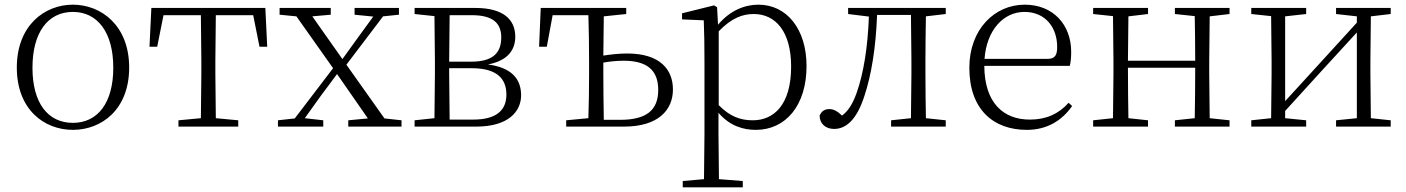

<svg xmlns="http://www.w3.org/2000/svg" viewBox="-20 -542 6021 822"><path d="M292 14C414 14 533 -72 533 -253C533 -433 413 -522 292 -522C171 -522 52 -433 52 -253C52 -72 170 14 292 14ZM292 -16C185 -16 119 -101 119 -252C119 -403 185 -491 292 -491C398 -491 465 -403 465 -252C465 -101 398 -16 292 -16Z M839 0H1000V-27L904 -36L902 -226V-283L904 -477H1064L1091 -342H1124L1116 -508H628L620 -342H653L680 -477H840L842 -283V-226L840 -36L744 -27V0Z M1498 -479 1578 -471 1516 -386 1446 -289 1317 -472 1396 -479V-508H1177V-479L1249 -472L1406 -250L1242 -35L1170 -27V0H1364V-27L1285 -36L1350 -127L1423 -225L1555 -35L1471 -27V0H1699V-27L1626 -35L1463 -265L1620 -472L1688 -479V-508H1498Z M1839 0H2019C2158 0 2211 -66 2211 -134C2211 -205 2169 -253 2069 -266C2158 -283 2186 -332 2186 -385C2186 -459 2134 -508 2015 -508H1755V-482L1840 -473L1842 -283V-226L1840 -36L1755 -27V0ZM1905 -477H2000C2090 -477 2126 -443 2126 -382C2126 -311 2085 -278 1997 -278H1903ZM1903 -250H1999C2109 -250 2148 -204 2148 -137C2148 -69 2104 -30 2006 -30H1905L1903 -226Z M2404 0H2652C2798 0 2861 -71 2861 -159C2861 -245 2805 -313 2665 -313C2631 -313 2596 -309 2563 -304L2565 -472L2661 -482V-508H2295L2288 -342H2321L2346 -477H2499C2501 -422 2502 -337 2502 -283V-226C2502 -172 2501 -91 2499 -36L2404 -27ZM2563 -274C2592 -279 2620 -282 2650 -282C2752 -282 2798 -240 2798 -157C2798 -69 2746 -29 2635 -29H2565C2564 -84 2563 -169 2563 -226Z M3216 14C3344 14 3433 -91 3433 -259C3433 -418 3348 -522 3227 -522C3168 -522 3105 -497 3054 -436L3050 -511L3037 -519L2900 -485V-459L2993 -455C2995 -405 2996 -347 2996 -278V32L2994 225L2903 233V260H3160V233L3058 225L3056 32V-59C3105 -2 3163 14 3216 14ZM3057 -408C3112 -465 3159 -482 3207 -482C3301 -482 3367 -406 3367 -257C3367 -92 3292 -27 3203 -27C3150 -27 3105 -43 3057 -92Z M3879 0H4029V-27L3944 -36C3943 -91 3942 -172 3942 -226V-283C3942 -336 3943 -417 3944 -472L4029 -482V-508H3611V-482L3700 -471C3695 -342 3678 -230 3647 -143C3630 -96 3612 -68 3585 -47C3566 -65 3550 -75 3531 -75C3510 -75 3497 -66 3489 -47C3489 -12 3515 10 3551 10C3604 10 3649 -32 3681 -132C3711 -222 3730 -342 3735 -478H3880L3882 -283V-226L3880 -36L3795 -27V0Z M4376 14C4462 14 4526 -25 4570 -88L4555 -102C4512 -54 4459 -30 4389 -30C4276 -30 4195 -101 4194 -260H4560C4564 -275 4566 -296 4566 -320C4566 -435 4490 -522 4367 -522C4238 -522 4130 -416 4130 -252C4130 -73 4233 14 4376 14ZM4195 -290C4204 -413 4276 -491 4366 -491C4455 -491 4506 -425 4506 -341C4506 -306 4497 -290 4465 -290Z M5010 -482 5095 -473C5096 -419 5097 -341 5097 -282H4809L4811 -472L4895 -482V-508H4660V-482L4745 -473L4747 -283V-226L4745 -36L4660 -27V0H4895V-27L4811 -36C4810 -91 4809 -175 4809 -252H5097C5097 -175 5096 -90 5095 -36L5010 -27V0H5244V-27L5159 -36L5157 -226V-283L5159 -472L5244 -482V-508H5010Z M5700 -482 5789 -472V-445L5622 -262L5482 -109V-472L5572 -482V-508H5337V-482L5422 -473L5424 -283V-226L5422 -36L5337 -27V0H5572V-27L5482 -36V-67L5645 -246L5789 -403V-36L5700 -27V0H5934V-27L5849 -36L5847 -226V-283L5849 -472L5934 -482V-508H5700Z"/></svg>

Font: Noto Serif CJK SC ExtraLight
Style: Regular
Weight: 200
Designer: Ryoko NISHIZUKA 西塚涼子 (kana & ideographs); Frank Grießhammer (Latin, Greek & Cyrillic); Wenlong ZHANG 张文龙 (bopomofo); San
Foundry: Adobe
Version: Version 2.001;hotconv 1.1.0;makeotfexe 2.6.0